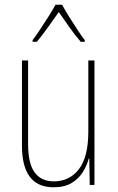

<svg xmlns="http://www.w3.org/2000/svg" viewBox="-20 -783 498 813"><path d="M380 -527V0H360L358 -112H356Q348 -82 330.5 -54Q313 -26 283 -8Q253 10 207 10Q73 10 73 -166V-527H99V-173Q99 -90 127 -52.5Q155 -15 208 -15Q274 -15 314 -66.5Q354 -118 354 -227V-527ZM243 -763Q255 -740 274 -710Q293 -680 311 -652.5Q329 -625 339 -613V-606H322Q299 -632 274 -667.5Q249 -703 229 -732Q209 -704 183.5 -668Q158 -632 136 -606H118V-613Q131 -630 149 -657Q167 -684 185 -712.5Q203 -741 215 -763Z"/></svg>

Font: Noto Sans Devanagari UI Condensed Thin
Style: Regular
Weight: 100
Width: 3
Designer: Jelle Bosma - Monotype Design Team
Foundry: Monotype Imaging Inc.
Version: Version 2.004; ttfautohint (v1.8.4.7-5d5b)